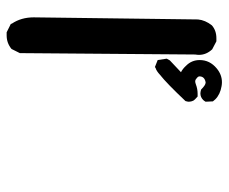

<svg xmlns="http://www.w3.org/2000/svg" viewBox="-72 -398 645 540"><g transform="rotate(90 250.0 -127.5)"><path d="M28.3 99.6 34.2 -362.3Q36.1 -382.8 50.8 -401.4Q65.4 -414.1 86.9 -414.1Q89.8 -414.1 95.7 -414.1L118.2 -402.3Q133.8 -385.7 133.8 -365.2Q133.8 -360.4 132.8 -354.5L128.9 138.7L117.2 162.1Q100.6 175.8 79.1 175.8Q76.2 175.8 70.3 175.8L46.9 164.1L45.9 161.1Q28.3 134.8 28.3 99.6ZM148.4 -367.2Q148.4 -395.5 171.9 -415Q189.5 -429.7 210.9 -429.7Q215.8 -429.7 221.7 -428.7Q245.1 -424.8 258.8 -411.1L264.6 -404.3L265.6 -383.8Q262.7 -378.9 260.7 -377Q252.9 -369.1 242.2 -369.1Q238.3 -369.1 231.4 -371.1Q218.8 -383.8 211.9 -383.8Q211.9 -383.8 210.9 -383.8Q194.3 -380.9 194.3 -366.2Q194.3 -362.3 201.2 -357.4Q204.1 -354.5 208 -354.5Q211.9 -354.5 216.8 -356.4Q229.5 -361.3 243.2 -361.3Q245.1 -361.3 251 -361.3Q254.9 -357.4 258.8 -354Q262.7 -350.6 264.2 -345.2Q265.6 -339.8 265.6 -336.4Q265.6 -333 263.7 -327.1Q213.9 -274.4 190.4 -255.9Q178.7 -245.1 170.9 -243.2L168 -241.2L148.4 -249L144.5 -274.4L149.4 -283.2L182.6 -314.5Q172.9 -319.3 164.1 -329.1Q148.4 -344.7 148.4 -367.2Z"/></g></svg>

Font: JasonHandwriting2
Style: SemiBold
Weight: 600
Version: Version 1.04.7